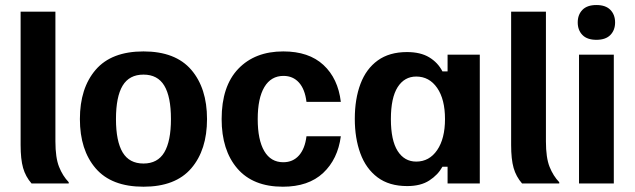

<svg xmlns="http://www.w3.org/2000/svg" viewBox="-20 -712 2463 745"><path d="M246.7 0H102.5Q79.2 -26.7 69.6 -60.4Q60 -94.2 60 -149.2V-666.7H195V-163.3Q195 -100 209.2 -64.6Q223.3 -29.2 246.7 -5Z M536.7 12.5Q412.5 12.5 351.2 -58.8Q290 -130 290 -250Q290 -370 351.2 -441.2Q412.5 -512.5 536.7 -512.5Q660.8 -512.5 722.1 -441.2Q783.3 -370 783.3 -250Q783.3 -130 722.1 -58.8Q660.8 12.5 536.7 12.5ZM536.7 -77.5Q591.7 -77.5 617.5 -120.8Q643.3 -164.2 643.3 -250Q643.3 -336.7 617.5 -379.6Q591.7 -422.5 536.7 -422.5Q481.7 -422.5 455.8 -379.6Q430 -336.7 430 -250Q430 -164.2 455.8 -120.8Q481.7 -77.5 536.7 -77.5Z M1077.5 12.5Q961.7 12.5 900.8 -58.3Q840 -129.2 840 -250Q840 -377.5 904.6 -445Q969.2 -512.5 1079.2 -512.5Q1178.3 -512.5 1235 -460Q1291.7 -407.5 1302.5 -316.7H1169.2Q1163.3 -365.8 1140 -391.7Q1116.7 -417.5 1080 -417.5Q1031.7 -417.5 1005.8 -374.2Q980 -330.8 980 -250Q980 -169.2 1005.4 -125.8Q1030.8 -82.5 1079.2 -82.5Q1116.7 -82.5 1140 -108.8Q1163.3 -135 1169.2 -183.3H1302.5Q1290.8 -94.2 1233.8 -40.8Q1176.7 12.5 1077.5 12.5Z M1560 10Q1490 10 1445 -23.8Q1400 -57.5 1378.3 -116.7Q1356.7 -175.8 1356.7 -250.8Q1356.7 -328.3 1378.8 -386.7Q1400.8 -445 1445.8 -477.5Q1490.8 -510 1559.2 -510Q1611.7 -510 1645.4 -489.6Q1679.2 -469.2 1696.7 -435H1716.7V-500H1841.7V0H1716.7V-65H1696.7Q1679.2 -33.3 1645.8 -11.7Q1612.5 10 1560 10ZM1595 -85Q1645.8 -85 1676.3 -129.6Q1706.7 -174.2 1706.7 -250Q1706.7 -326.7 1676.3 -370.8Q1645.8 -415 1595 -415Q1549.2 -415 1522.9 -373.8Q1496.7 -332.5 1496.7 -250Q1496.7 -167.5 1522.9 -126.2Q1549.2 -85 1595 -85Z M2150 0H2005.8Q1982.5 -26.7 1972.9 -60.4Q1963.3 -94.2 1963.3 -149.2V-666.7H2098.3V-163.3Q2098.3 -100 2112.5 -64.6Q2126.7 -29.2 2150 -5Z M2361.7 0H2226.7V-500H2361.7ZM2294.2 -557.5Q2258.3 -557.5 2240 -576.2Q2221.7 -595 2221.7 -625Q2221.7 -655 2240 -673.8Q2258.3 -692.5 2294.2 -692.5Q2330 -692.5 2348.3 -673.8Q2366.7 -655 2366.7 -625Q2366.7 -595 2348.3 -576.2Q2330 -557.5 2294.2 -557.5Z"/></svg>

Font: Familjen Grotesk Variable
Style: Regular
Weight: 400
Designer: Anders Wikstroem, Jonas Baeckman, Matilda Gysing, Kristian Moeller
Foundry: Familjen STHLM AB
Version: Version 2.000